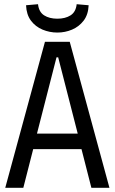

<svg xmlns="http://www.w3.org/2000/svg" viewBox="-20 -894 546 914"><path d="M5 0 194 -695H312L501 0H415L368 -184H138L91 0ZM156 -258H350L257 -621H249ZM253 -739Q216 -739 182.5 -753Q149 -767 127.5 -795.5Q106 -824 104 -869L161 -874Q165 -837 190 -821Q215 -805 253 -805Q291 -805 316 -821Q341 -837 345 -874L402 -869Q400 -824 378 -795.5Q356 -767 323 -753Q290 -739 253 -739Z"/></svg>

Font: Ruda
Style: Regular
Weight: 400
Designer: Mariela Monsalve and Angelina Sanchez
Foundry: Mariela Monsalve and Angelina Sanchez
Version: Version 2.000